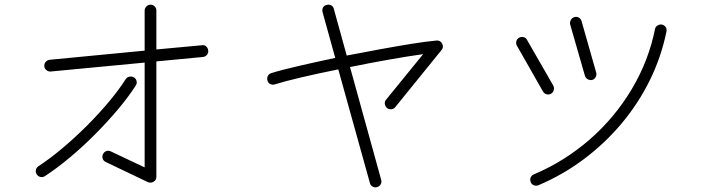

<svg xmlns="http://www.w3.org/2000/svg" viewBox="-20 -779 3040 819"><path d="M611 -2 431 -88Q421 -93 418 -102.5Q415 -112 419 -121Q424 -131 433.5 -134.5Q443 -138 453 -133L597 -65V-512L197 -474Q187 -473 178.5 -479.5Q170 -486 169 -496Q168 -507 175 -515Q182 -523 192 -524L597 -563V-734Q597 -744 604.5 -751.5Q612 -759 622 -759Q633 -759 640 -751.5Q647 -744 647 -734V-568L841 -586Q852 -588 859.5 -581Q867 -574 868 -564Q870 -554 863 -545.5Q856 -537 846 -536L647 -517V-25Q647 -10 635 -4Q625 3 611 -2ZM172 -28Q163 -22 153 -24Q143 -26 137 -35Q131 -43 133 -53.5Q135 -64 144 -70Q193 -102 246.5 -147Q300 -192 351.5 -243.5Q403 -295 445.5 -346Q488 -397 516 -441Q522 -450 532 -452Q542 -454 551 -449Q560 -444 562.5 -433.5Q565 -423 559 -414Q529 -367 484.5 -314Q440 -261 387.5 -208Q335 -155 279.5 -108.5Q224 -62 172 -28Z M1589 19Q1579 22 1569.5 17Q1560 12 1558 2L1423 -483Q1338 -466 1265.5 -449Q1193 -432 1152 -419Q1142 -416 1133 -420.5Q1124 -425 1121 -435Q1118 -446 1122.5 -455Q1127 -464 1137 -467Q1178 -480 1251.5 -497Q1325 -514 1410 -532L1356 -727Q1353 -738 1358 -747Q1363 -756 1373 -758Q1384 -761 1393 -756Q1402 -751 1404 -741L1459 -542Q1531 -556 1602 -569Q1673 -582 1735 -592Q1797 -602 1841 -606Q1858 -608 1866 -593Q1874 -578 1863 -565L1666 -322Q1660 -314 1649.5 -313Q1639 -312 1631 -318Q1623 -325 1621.5 -335.5Q1620 -346 1627 -354L1785 -548Q1720 -539 1638 -524.5Q1556 -510 1473 -493L1606 -12Q1609 -2 1604 7Q1599 16 1589 19Z M2277 11Q2267 15 2257.5 11.5Q2248 8 2244 -2Q2240 -12 2243.5 -21.5Q2247 -31 2257 -35Q2389 -91 2496 -184.5Q2603 -278 2675 -399Q2747 -520 2774 -655Q2776 -665 2785 -670.5Q2794 -676 2804 -674Q2814 -672 2819.5 -663.5Q2825 -655 2823 -645Q2801 -537 2752.5 -438Q2704 -339 2632.5 -253.5Q2561 -168 2471 -100.5Q2381 -33 2277 11ZM2506 -438Q2496 -436 2487 -441Q2478 -446 2475 -456L2412 -675Q2410 -685 2415 -694Q2420 -703 2430 -706Q2440 -709 2449 -704Q2458 -699 2461 -688L2523 -470Q2526 -460 2521 -450.5Q2516 -441 2506 -438ZM2330 -379Q2321 -374 2311 -377Q2301 -380 2296 -389L2185 -584Q2180 -593 2182.5 -603Q2185 -613 2194 -618Q2203 -623 2213.5 -620.5Q2224 -618 2228 -609L2340 -414Q2345 -404 2342 -394Q2339 -384 2330 -379Z"/></svg>

Font: Zen Kurenaido
Style: Regular
Weight: 400
Designer: Yoshimichi Ohira
Foundry: Positype
Version: Version 1.001